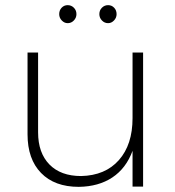

<svg xmlns="http://www.w3.org/2000/svg" viewBox="-20 -725 680 746"><path d="M536 -521V0H495V-139Q470 -71 416.5 -35.5Q363 0 286 1Q192 1 139.5 -53Q87 -107 87 -203V-521H128V-211Q128 -131 172 -86Q216 -41 295 -41Q389 -43 442 -103Q495 -163 495 -266V-521ZM277 -670Q277 -656 267 -645.5Q257 -635 243 -635Q230 -635 220 -645.5Q210 -656 210 -670Q210 -685 219.5 -695Q229 -705 243 -705Q257 -705 267 -695Q277 -685 277 -670ZM433 -670Q433 -656 423 -645.5Q413 -635 400 -635Q386 -635 376 -645.5Q366 -656 366 -670Q366 -685 376 -695Q386 -705 400 -705Q414 -705 423.5 -695Q433 -685 433 -670Z"/></svg>

Font: Argentum Sans ExtraLight
Style: Regular
Weight: 275
Designer: Julieta Ulanovsky (Modified by Cristiano Sobral)
Foundry: Julieta Ulanovsky
Version: Version 1.000; ttfautohint (v1.5.65-e2d9)